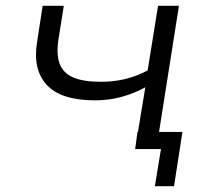

<svg xmlns="http://www.w3.org/2000/svg" viewBox="-20 -514 716 662"><path d="M514 128 535 0H446L454 -59H609L580 128ZM446 0 481 -213Q443 -192 399 -180Q355 -168 308 -168Q190 -168 141 -221.5Q92 -275 108 -370L127 -494H200L181 -375Q174 -325 186 -293.5Q198 -262 232.5 -247Q267 -232 328 -232Q372 -232 411.5 -241.5Q451 -251 489 -271L525 -494H597L519 0Z"/></svg>

Font: Nunito Sans 7pt SemiExpanded Light
Style: Italic
Weight: 300
Width: 6
Italic angle: -9°
Designer: Vernon Adams
Foundry: Vernon Adams
Version: Version 3.101;gftools[0.9.27]